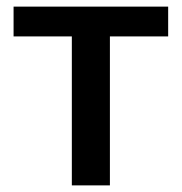

<svg xmlns="http://www.w3.org/2000/svg" viewBox="-20 -560 550 580"><path d="M21 -450H197V0H312V-450H488V-540H21Z"/></svg>

Font: OpenSansMMV
Style: Semibold
Weight: 600
Designer: Steve Matteson
Foundry: Ascender Corporation
Version: Version 6.000